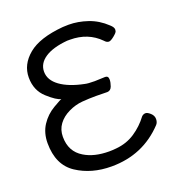

<svg xmlns="http://www.w3.org/2000/svg" viewBox="-134 -829 894 963"><g transform="rotate(-20 313.5 -348.0)"><path d="M299 23Q192 23 114 -28.5Q36 -80 36 -196Q36 -251 62.5 -291.5Q89 -332 131 -356.5Q173 -381 177 -381Q153 -385 106.5 -427Q60 -469 60 -538Q60 -607 120 -657Q180 -707 307 -718L338 -719Q388 -719 439.5 -701.5Q491 -684 533 -644Q550 -629 550 -617Q550 -616 549 -608.5Q548 -601 529 -585.5Q510 -570 500 -570Q488 -570 477 -583Q415 -646 319 -646H304Q226 -639 184 -611Q142 -583 142 -539Q142 -494 187.5 -461Q233 -428 313 -412Q329 -408 365 -408L421 -410Q438 -410 438 -390Q438 -375 431 -355.5Q424 -336 406 -335L345 -336Q308 -336 271 -333Q234 -330 197.5 -312.5Q161 -295 140 -266.5Q119 -238 119 -200Q119 -121 181 -84Q233 -52 313 -52Q331 -52 350 -54Q407 -59 451.5 -88.5Q496 -118 528 -161Q537 -170 549 -170Q559 -170 574 -156.5Q589 -143 589 -125Q589 -107 579 -96Q467 23 299 23Z"/></g></svg>

Font: LXGW WenKai Lite Medium
Style: Regular
Weight: 500
Designer: LXGW / Fontworks Inc.
Foundry: LXGW / Fontworks Inc.
Version: Version 1.511; March 25, 2025